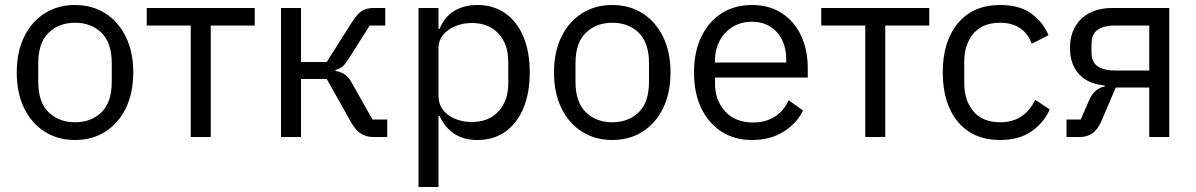

<svg xmlns="http://www.w3.org/2000/svg" viewBox="-20 -548 4782 768"><path d="M280 12Q211 12 158.5 -21.5Q106 -55 76.5 -115.5Q47 -176 47 -258Q47 -340 76.5 -400.5Q106 -461 158.5 -494.5Q211 -528 280 -528Q349 -528 401.5 -494.5Q454 -461 483.5 -400.5Q513 -340 513 -258Q513 -176 483.5 -115.5Q454 -55 401.5 -21.5Q349 12 280 12ZM280 -59Q345 -59 386 -99Q427 -139 427 -221V-295Q427 -377 386 -417Q345 -457 280 -457Q216 -457 174.5 -417Q133 -377 133 -295V-221Q133 -139 174.5 -99Q216 -59 280 -59Z M743 0V-446H567V-516H999V-446H823V0Z M1104 0V-516H1184V-300H1287L1387 -458Q1410 -494 1428.5 -505Q1447 -516 1474 -516H1521V-446H1459L1378 -318Q1362 -293 1352 -283.5Q1342 -274 1322 -268V-264Q1343 -261 1359 -250.5Q1375 -240 1391 -210L1470 -70H1529V0H1471Q1446 0 1424 -13.5Q1402 -27 1382 -63L1287 -232H1184V0Z M1654 200V-516H1734V-432H1738Q1758 -481 1797 -504.5Q1836 -528 1889 -528Q1954 -528 2001 -495Q2048 -462 2073.5 -401.5Q2099 -341 2099 -258Q2099 -176 2073.5 -115Q2048 -54 2001 -21Q1954 12 1889 12Q1836 12 1798.5 -12Q1761 -36 1738 -84H1734V200ZM1867 -60Q1935 -60 1974 -102.5Q2013 -145 2013 -214V-302Q2013 -371 1974 -413.5Q1935 -456 1867 -456Q1831 -456 1800.5 -443Q1770 -430 1752 -408Q1734 -386 1734 -357V-165Q1734 -132 1752 -108.5Q1770 -85 1800.5 -72.5Q1831 -60 1867 -60Z M2429 12Q2360 12 2307.5 -21.5Q2255 -55 2225.5 -115.5Q2196 -176 2196 -258Q2196 -340 2225.5 -400.5Q2255 -461 2307.5 -494.5Q2360 -528 2429 -528Q2498 -528 2550.5 -494.5Q2603 -461 2632.5 -400.5Q2662 -340 2662 -258Q2662 -176 2632.5 -115.5Q2603 -55 2550.5 -21.5Q2498 12 2429 12ZM2429 -59Q2494 -59 2535 -99Q2576 -139 2576 -221V-295Q2576 -377 2535 -417Q2494 -457 2429 -457Q2365 -457 2323.5 -417Q2282 -377 2282 -295V-221Q2282 -139 2323.5 -99Q2365 -59 2429 -59Z M2988 12Q2918 12 2866 -21.5Q2814 -55 2785 -115.5Q2756 -176 2756 -258Q2756 -340 2785 -400.5Q2814 -461 2866 -494.5Q2918 -528 2988 -528Q3057 -528 3107 -495.5Q3157 -463 3184 -406Q3211 -349 3211 -276V-238H2840V-214Q2840 -147 2880.5 -102.5Q2921 -58 2993 -58Q3042 -58 3078.5 -81Q3115 -104 3135 -147L3192 -106Q3167 -54 3114 -21Q3061 12 2988 12ZM2988 -461Q2945 -461 2911.5 -441Q2878 -421 2859 -385.5Q2840 -350 2840 -305V-298H3125V-309Q3125 -355 3108 -389Q3091 -423 3060 -442Q3029 -461 2988 -461Z M3441 0V-446H3265V-516H3697V-446H3521V0Z M3981 12Q3872 12 3811.5 -61Q3751 -134 3751 -258Q3751 -382 3811.5 -455Q3872 -528 3981 -528Q4058 -528 4105 -494Q4152 -460 4174 -407L4107 -373Q4093 -413 4060.5 -435Q4028 -457 3981 -457Q3910 -457 3873.5 -413.5Q3837 -370 3837 -302V-214Q3837 -147 3873.5 -103Q3910 -59 3981 -59Q4030 -59 4065 -82Q4100 -105 4121 -149L4179 -110Q4154 -55 4104.5 -21.5Q4055 12 3981 12Z M4246 0V-70H4303L4336 -146Q4347 -172 4363.5 -185.5Q4380 -199 4399 -202V-206Q4332 -212 4296 -251.5Q4260 -291 4260 -356Q4260 -405 4280.5 -441Q4301 -477 4339 -496.5Q4377 -516 4429 -516H4657V0H4577V-198H4443L4389 -71Q4372 -30 4350 -15Q4328 0 4301 0ZM4441 -266H4577V-446H4441Q4396 -446 4371 -429Q4346 -412 4346 -372V-339Q4346 -299 4371 -282.5Q4396 -266 4441 -266Z"/></svg>

Font: IBM Plex Sans Var
Style: Regular
Weight: 400
Designer: Mike Abbink, Paul van der Laan, Pieter van Rosmalen
Foundry: Bold Monday
Version: Version 3.000